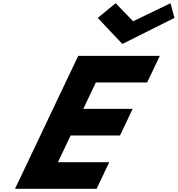

<svg xmlns="http://www.w3.org/2000/svg" viewBox="-20 -1172 1103 1192"><path d="M698 -1152 586.7 -1061 739.5 -899 1063.2 -1061 1038.4 -1152 806.6 -1040ZM972 -825H465.5L73.3 0H579.7L658.2 -165H339.7L418.6 -331H725.1L803.5 -496H497.1L575.1 -660H893.5Z"/></svg>

Font: Hussar
Style: BdSuprExtOblFive
Weight: 700
Foundry: Cannot Into Space Fonts
Version: Version 2.00